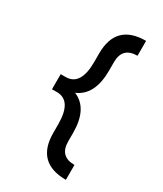

<svg xmlns="http://www.w3.org/2000/svg" viewBox="-175 -751 693 818"><g transform="rotate(30 171.0 -342.0)"><path d="M73.2 -304.7Q67.4 -304.7 48.8 -304.7Q48.8 -314.5 48.8 -333Q48.8 -351.6 48.8 -378.9Q54.7 -378.9 73.2 -378.9Q146.5 -378.9 146.5 -495.1Q146.5 -508.8 146.5 -537.1Q146.5 -683.6 293 -683.6Q293 -659.2 293 -610.4Q219.7 -610.4 219.7 -537.1Q219.7 -523.4 219.7 -495.1Q219.7 -374 141.6 -340.8Q219.7 -308.6 219.7 -188.5Q219.7 -174.8 219.7 -146.5Q219.7 -73.2 293 -73.2Q293 -48.8 293 0Q146.5 0 146.5 -146.5Q146.5 -161.1 146.5 -188.5Q146.5 -304.7 73.2 -304.7Q73.2 -304.7 73.2 -304.7Z"/></g></svg>

Font: ZAANS 2018
Style: Regular
Weight: 400
Designer: Counter Creatives
Version: Version 1.0 - 24-01-18